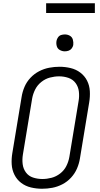

<svg xmlns="http://www.w3.org/2000/svg" viewBox="-20 -1154 616 1182"><path d="M239 8Q271 8 302.5 2Q334 -4 364 -19.5Q394 -35 417.5 -60.5Q441 -86 454 -116.5Q467 -147 472 -178L529 -523Q535 -558 533 -593Q531 -628 516 -657.5Q501 -687 474.5 -707Q448 -727 414.5 -735Q381 -743 346 -743Q315 -743 283 -737Q251 -731 221 -715.5Q191 -700 167.5 -675Q144 -650 131 -619.5Q118 -589 113 -557L56 -212Q50 -177 52 -142.5Q54 -108 69 -78Q84 -48 110.5 -28Q137 -8 170.5 0Q204 8 239 8ZM241 -52Q211 -52 183.5 -61Q156 -70 139.5 -92.5Q123 -115 119.5 -144Q116 -173 121 -203L178 -548Q183 -576 196.5 -603Q210 -630 234.5 -649.5Q259 -669 287.5 -676.5Q316 -684 344 -684Q374 -684 401.5 -674.5Q429 -665 445.5 -642.5Q462 -620 465.5 -591Q469 -562 464 -533L407 -188Q402 -159 388.5 -132Q375 -105 350.5 -86Q326 -67 297.5 -59.5Q269 -52 241 -52ZM379 -838Q391 -838 402.5 -842Q414 -846 421.5 -856Q429 -866 431 -877Q433 -894 428.5 -910Q424 -926 410 -934Q396 -942 379 -942Q368 -942 356.5 -938.5Q345 -935 337.5 -924.5Q330 -914 328 -903Q325 -886 329.5 -870Q334 -854 348.5 -846Q363 -838 379 -838ZM264 -1074H564V-1134H264Z"/></svg>

Font: Iosevka Sparkle Light
Style: Italic
Weight: 300
Italic angle: -9°
Designer: Belleve Invis
Foundry: Belleve Invis
Version: Version 4.5.0; ttfautohint (v1.8.3)